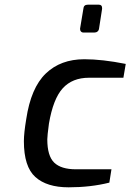

<svg xmlns="http://www.w3.org/2000/svg" viewBox="-20 -794 557 820"><path d="M82 -191Q82 -225 92 -285Q112 -419 175.5 -480Q239 -541 340 -541Q417 -541 517 -521L507 -462H360Q289 -462 248 -417Q207 -372 189 -266Q182 -214 182 -199Q182 -128 211.5 -99.5Q241 -71 304 -71H456L447 -14Q367 6 273 6Q180 6 131 -38Q82 -82 82 -191ZM322 -670V-672L336 -756Q337 -774 355 -774H402Q416 -774 416 -760V-756L403 -672Q402 -664 396.5 -659.5Q391 -655 383 -655H336Q330 -655 326 -659Q322 -663 322 -670Z"/></svg>

Font: Exo Medium
Style: Italic
Weight: 500
Italic angle: -9°
Designer: Natanael Gama
Foundry: Natanael Gama
Version: Version 1.500; ttfautohint (v1.6)